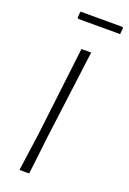

<svg xmlns="http://www.w3.org/2000/svg" viewBox="-154 -857 610 910"><g transform="rotate(20 151.0 -402.0)"><path d="M298 -804 302 -799 299 -768H88L83 -773L86 -804ZM200 -639 143 -197 120 0H71L98 -194L151 -639Z"/></g></svg>

Font: Alegreya Sans SC Light
Style: Italic
Weight: 300
Italic angle: -7°
Designer: Juan Pablo del Peral
Foundry: Huerta Tipografica
Version: Version 2.007